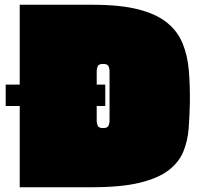

<svg xmlns="http://www.w3.org/2000/svg" viewBox="-20 -788 837 808"><path d="M63 -768H369Q486 -768 562 -748.5Q638 -729 682.5 -693Q727 -657 748 -606.5Q769 -556 774.5 -493Q780 -430 779 -357Q778 -301 774 -248Q770 -195 751.5 -150Q733 -105 689.5 -71.5Q646 -38 568 -19Q490 0 366 0H63V-342H4V-432H63ZM441 -276V-492Q441 -496 437.5 -507.5Q434 -519 414 -519Q394 -519 390.5 -507.5Q387 -496 387 -492V-432H423V-342H387V-276Q387 -273 390.5 -261Q394 -249 414 -249Q434 -249 437.5 -261Q441 -273 441 -276Z"/></svg>

Font: Gasoek One
Style: Regular
Weight: 400
Designer: Jiashuo Zhang
Foundry: JAMO
Version: Version 1.000; ttfautohint (v1.8.4.7-5d5b);gftools[0.9.29]